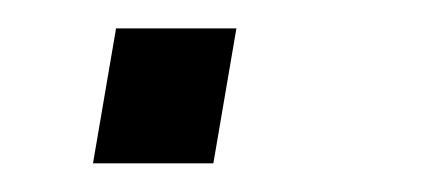

<svg xmlns="http://www.w3.org/2000/svg" viewBox="-20 -114 306 134"><path d="M44.9 0 61 -94.2H145L128.9 0Z"/></svg>

Font: Archivo Light
Style: Italic
Weight: 300
Italic angle: -10°
Designer: Hector Gatti
Foundry: Omnibus-Type
Version: Version 2.001